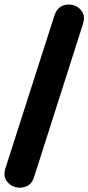

<svg xmlns="http://www.w3.org/2000/svg" viewBox="-26 -780 401 871"><path d="M129 22Q119 55 93.5 65.5Q68 76 42.5 68.5Q17 61 2.5 38.5Q-12 16 -1 -18L221 -710Q232 -743 256.5 -753.5Q281 -764 307 -756.5Q333 -749 347 -726.5Q361 -704 350 -670Z"/></svg>

Font: Chiron GoRound TC H
Style: Regular
Weight: 900
Designer: Ryoko NISHIZUKA 西塚涼子 (kana, bopomofo & ideographs); Paul D. Hunt (Latin, Greek & Cyrillic); Sandoll Communications 산돌커뮤니
Foundry: Adobe
Version: Version 1.000;hotconv 1.1.1;makeotfexe 2.6.0